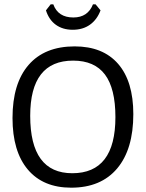

<svg xmlns="http://www.w3.org/2000/svg" viewBox="-20 -862 675 890"><path d="M527.5 -566C480.5 -620 413.3 -647 326 -647C233.3 -647 162.2 -618.3 112.5 -561C62.8 -503.7 38 -421.7 38 -315C38 -211.7 61.7 -132 109 -76C156.3 -20 223.3 8 310 8C402 8 473 -21.7 523 -81C573 -140.3 598 -224.3 598 -333C598 -434.3 574.5 -512 527.5 -566ZM120 -325C120 -495.7 186.3 -581 319 -581C385 -581 434.2 -559.5 466.5 -516.5C498.8 -473.5 515 -407.7 515 -319C515 -145.7 448.3 -59 315 -59C185 -59 120 -147.7 120 -325ZM397 -747.5C419 -763.2 435.3 -785.3 446 -814L423 -842H411C395 -801.3 364.7 -781 320 -781C272.7 -781 241.7 -801.3 227 -842H215L193 -814C202.3 -784.7 217.7 -762.3 239 -747C260.3 -731.7 286.3 -724 317 -724C348.3 -724 375 -731.8 397 -747.5Z"/></svg>

Font: Alegreya Sans SC
Style: Regular
Weight: 400
Designer: Juan Pablo del Peral
Foundry: Huerta Tipografica
Version: Version 1.000;PS 001.000;hotconv 1.0.70;makeotf.lib2.5.58329